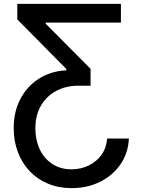

<svg xmlns="http://www.w3.org/2000/svg" viewBox="-20 -747 723 982"><path d="M639.2 -38.4Q635.7 36.2 596.2 93.4Q556.8 150.6 491.8 182.9Q426.8 215.2 346.2 215.2Q280.2 215.2 225.9 192.6Q171.5 170.1 132.1 128.7Q92.7 87.4 71.4 31.1Q50.1 -25.2 50.1 -92Q50.1 -175.8 84.2 -240.9Q118.3 -306.1 179 -344.6Q239.7 -383.2 318.9 -387.4V-394.5L68.5 -647.7V-727.3H598.4V-631.4H213.8V-625.7L443.2 -394.9V-308.6H381Q316.8 -308.6 267 -281.8Q217.3 -255 189.1 -206.1Q160.9 -157.3 160.9 -90.2Q160.9 -30.9 183.2 16.5Q205.6 63.9 247.2 91.4Q288.7 119 345.9 119Q393.8 119 434.3 99.1Q474.8 79.2 499.8 43.7Q524.9 8.2 527.7 -38.4Z"/></svg>

Font: InterMG Medium
Style: Regular
Weight: 500
Designer: Rasmus Andersson
Foundry: rsms
Version: Version 3.019;December 26, 2023;FontCreator 15.0.0.2955 64-b